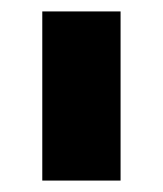

<svg xmlns="http://www.w3.org/2000/svg" viewBox="-20 -720 285 336"><path d="M54 -404V-700H191V-404Z"/></svg>

Font: SUSE Thin ExtraBold
Style: Regular
Weight: 800
Version: Version 1.000